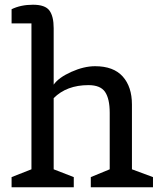

<svg xmlns="http://www.w3.org/2000/svg" viewBox="-20 -792 683 812"><path d="M627 0H364V-43L444 -76V-315Q444 -374 424.5 -403Q405 -432 354 -432Q262 -432 207 -377V-76L292 -43V0H29V-43L113 -76V-693H29V-753Q68 -772 119.5 -772Q171 -772 189 -747.5Q207 -723 207 -673V-434Q228 -464 281.5 -488Q335 -512 382 -512Q460 -512 499 -468.5Q538 -425 538 -350V-76L627 -43Z"/></svg>

Font: Belgrano
Style: Regular
Weight: 400
Designer: Daniel Hernandez
Foundry: Daniel Hernndez
Version: Version 1.003